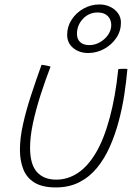

<svg xmlns="http://www.w3.org/2000/svg" viewBox="-20 -821 629 862"><path d="M511 -510.5Q513.5 -511 519 -511.5Q524.5 -512 530.5 -512Q536 -512 543 -512Q550 -512 552 -511.5Q547 -454.5 537.8 -394.5Q528.5 -334.5 513 -276.5Q497 -216.5 473.2 -162.8Q449.5 -109 415.8 -67.8Q382 -26.5 336.2 -3Q290.5 20.5 230.5 20.5Q170.5 20.5 135.2 -1Q100 -22.5 84.8 -60.8Q69.5 -99 69.5 -148.5Q69.5 -201.5 83.5 -264Q97.5 -326.5 119.8 -394.2Q142 -462 166.5 -530Q171 -529.5 176.5 -528.8Q182 -528 187 -527Q192.5 -526 197.2 -524.8Q202 -523.5 207 -522Q183.5 -461 162.5 -395.8Q141.5 -330.5 128.2 -269.2Q115 -208 115 -157.5Q115 -83 145.8 -48.8Q176.5 -14.5 232.5 -14.5Q283.5 -14.5 328.2 -43.5Q373 -72.5 409.8 -133.8Q446.5 -195 472.5 -292Q485 -338 494.8 -392.5Q504.5 -447 511 -510.5ZM376 -583Q336.5 -583 309 -605.2Q281.5 -627.5 281.5 -665Q281.5 -702 301.8 -733Q322 -764 355.2 -782.5Q388.5 -801 426.5 -801Q453 -801 475 -790.2Q497 -779.5 510 -761.2Q523 -743 523 -719.5Q523 -681.5 502 -650.5Q481 -619.5 447.2 -601.2Q413.5 -583 376 -583ZM382 -618.5Q405.5 -618.5 428 -631Q450.5 -643.5 465 -664.2Q479.5 -685 479.5 -708.5Q479.5 -733 463.8 -749Q448 -765 418.5 -765Q379 -765 352.2 -736.2Q325.5 -707.5 325.5 -669.5Q325.5 -645 340 -631.8Q354.5 -618.5 382 -618.5Z"/></svg>

Font: Grandstander Thin
Style: Italic
Weight: 100
Italic angle: -15°
Designer: Tyler Finck
Foundry: Etcetera Type Co
Version: Version 1.200